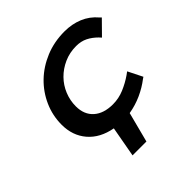

<svg xmlns="http://www.w3.org/2000/svg" viewBox="-179 -645 950 950"><g transform="rotate(-45 295.5 -170.0)"><path d="M245 6Q164 -9 119.5 -61Q75 -113 75 -189Q75 -253 100.5 -310.5Q126 -368 171 -411.5Q216 -455 277.5 -480.5Q339 -506 412 -506Q463 -506 507 -488Q551 -470 583 -432L591 -424L521 -353L510 -365Q487 -388 461 -401Q435 -414 401 -414Q355 -414 316 -396.5Q277 -379 248.5 -350Q220 -321 204.5 -283Q189 -245 189 -204Q189 -146 225.5 -113.5Q262 -81 326 -81Q367 -81 405 -97Q443 -113 476 -136L491 -147L529 -71L520 -65Q485 -38 443 -19Q401 0 354 8L313 166H216Z"/></g></svg>

Font: Codetta
Style: Bold Italic
Weight: 700
Italic angle: -11°
Designer: Ulrich Proeller
Foundry: PROSA GmbH
Version: Version 2.00;September 29, 2018;FontCreator 11.5.0.2427 64-b